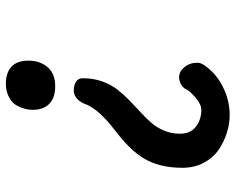

<svg xmlns="http://www.w3.org/2000/svg" viewBox="-96 -726 822 671"><g transform="rotate(90 315.5 -391.0)"><path d="M347.2 -285.2Q339.8 -262.2 326.7 -249.8Q313.5 -237.3 296.9 -237.3Q278.3 -237.3 266.1 -245.1Q253.9 -252.9 253.9 -268.6Q253.9 -304.7 264.6 -335.4Q275.4 -366.2 292.5 -388.4Q309.6 -410.6 330.1 -430.7Q350.6 -450.7 371.3 -469.5Q392.1 -488.3 409.2 -507.8Q426.3 -527.3 437 -553Q447.8 -578.6 447.8 -607.9Q447.8 -645.5 422.9 -664.3Q397.9 -683.1 364.7 -683.1Q344.7 -683.1 319.8 -661.4Q294.9 -639.6 290 -625Q273.9 -605.5 249.5 -605.5Q230.5 -605.5 215.1 -624Q199.7 -642.6 199.7 -668.9Q199.7 -679.7 207 -691.4Q235.8 -734.4 283.7 -758.3Q331.5 -782.2 382.3 -782.2Q413.6 -782.2 445.1 -772.2Q476.6 -762.2 504.4 -743.2Q532.2 -724.1 549.6 -691.2Q566.9 -658.2 566.9 -617.2Q566.9 -574.7 557.9 -540Q548.8 -505.4 533.2 -480.7Q517.6 -456.1 498.5 -436Q479.5 -416 457.5 -398.4Q435.5 -380.9 415.8 -365Q396 -349.1 377.2 -328.4Q358.4 -307.6 347.2 -285.2ZM364.3 -93.3Q364.3 -87.4 363.5 -80.1Q362.8 -72.8 357.7 -57.1Q352.5 -41.5 344 -30Q335.4 -18.6 316.7 -9.3Q297.9 0 272.5 0Q234.9 0 213.6 -19.5Q192.4 -39.1 192.4 -79.1Q192.4 -118.2 214.8 -145.3Q237.3 -172.4 281.7 -172.4Q322.3 -172.4 343.3 -151.9Q364.3 -131.3 364.3 -93.3Z"/></g></svg>

Font: iCiel Pacifico
Style: Regular
Weight: 400
Designer: Vernon Adams
Foundry: Vernon Adams
Version: Version 1.00 September 26, 2014, initial release